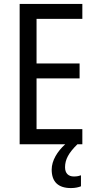

<svg xmlns="http://www.w3.org/2000/svg" viewBox="-20 -734 488 977"><path d="M311 117C311 78 329 44 374 0H399V-77H166V-335H385V-411H166V-638H399V-714H80V0H312C272 36 243 83 243 129C243 190 275 223 341 223C363 223 379 219 392 214V158C384 161 373 164 356 164C328 164 311 148 311 117Z"/></svg>

Font: Noto Sans Lao Condensed
Style: Regular
Weight: 400
Width: 3
Designer: Monotype Design Team
Foundry: Monotype Imaging Inc.
Version: Version 2.004